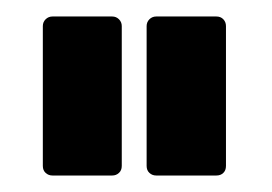

<svg xmlns="http://www.w3.org/2000/svg" viewBox="-20 -731 332 234"><path d="M43.9 -517.1Q39.1 -517.1 35.6 -520.3Q32.2 -523.4 32.2 -528.8V-699.2Q32.2 -704.1 35.6 -707.5Q39.1 -710.9 43.9 -710.9H116.7Q121.6 -710.9 125 -707.5Q128.4 -704.1 128.4 -699.2V-528.8Q128.4 -523.4 125 -520.3Q121.6 -517.1 116.7 -517.1ZM170.4 -517.1Q165.5 -517.1 162.1 -520.3Q158.7 -523.4 158.7 -528.8V-699.2Q158.7 -704.1 162.1 -707.5Q165.5 -710.9 170.4 -710.9H243.7Q249 -710.9 252.2 -707.5Q255.4 -704.1 255.4 -699.2V-528.8Q255.4 -523.4 252.2 -520.3Q249 -517.1 243.7 -517.1Z"/></svg>

Font: Alte DIN 1451 Mittelschrift
Style: Bold
Weight: 700
Designer: Peter Wiegel
Foundry: Peter Wiegel
Version: Version 1.003